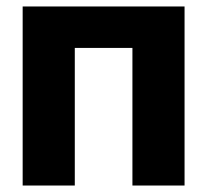

<svg xmlns="http://www.w3.org/2000/svg" viewBox="-20 -573 640 593"><path d="M50 0V-553H550V0H389V-425H211V0Z"/></svg>

Font: Noto Sans Mono Extra
Style: Regular
Weight: 800
Designer: Monotype Design Team
Foundry: Monotype Imaging Inc.
Version: Version 1.900